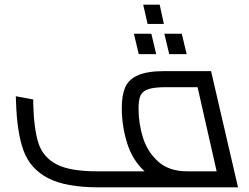

<svg xmlns="http://www.w3.org/2000/svg" viewBox="-20 -806 1072 826"><path d="M1004 0H406Q262 0 186 -40Q110 -80 81.5 -157.5Q53 -235 49 -367L48 -392L123 -378V-360Q126 -250 145.5 -190Q165 -130 222.5 -99.5Q280 -69 396 -69H602Q549 -118 526.5 -191.5Q504 -265 504 -341Q504 -395 518 -429Q532 -463 572 -481.5Q612 -500 686 -500H888ZM912 -69 830 -431H696Q644 -431 618.5 -422.5Q593 -414 584.5 -395Q576 -376 576 -340Q576 -275 595 -214Q614 -153 660.5 -111Q707 -69 785 -69ZM596 -786H667L685 -703H615ZM556 -661H631L652 -573H577ZM687 -661H762L783 -573H708Z"/></svg>

Font: Cairo
Style: Italic
Weight: 400
Italic angle: -13°
Designer: Mohamed Gaber, Accademia di Belle Arti di Urbino and others
Foundry: Kief Type Foundry, Accademia di Belle Arti di Urbino and others
Version: Version 3.011